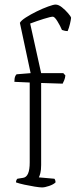

<svg xmlns="http://www.w3.org/2000/svg" viewBox="-20 -820 331 840"><path d="M164 0Q154 0 132 -3.5Q110 -7 87 -12Q64 -17 50 -22Q50 -32 56 -38L81 -42Q110 -46 110 -109V-459L43 -462Q43 -478 46.5 -486Q50 -494 53 -495L114 -500L67 -720Q72 -730 93 -743.5Q114 -757 140.5 -770Q167 -783 190.5 -791.5Q214 -800 223 -800Q236 -800 251 -788Q266 -776 278 -762Q290 -748 291 -742Q290 -732 286 -715Q282 -698 276 -684Q268 -684 261 -686Q254 -688 251 -689Q244 -706 231.5 -726.5Q219 -747 211 -747Q202 -747 171.5 -737.5Q141 -728 112 -717L160 -500H257L266 -490Q265 -479 261 -469Q257 -459 254 -454L160 -457V-98Q160 -76 156.5 -62.5Q153 -49 150 -44L218 -38Q220 -36 221.5 -31.5Q223 -27 223 -22Q214 -13 195 -6.5Q176 0 164 0Z"/></svg>

Font: Texturina 72pt Thin
Style: Regular
Weight: 100
Designer: Guillermo Torres Carreño
Foundry: Omnibus-Type
Version: Version 1.002; ttfautohint (v1.8.3)